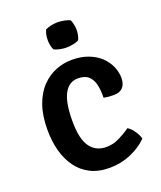

<svg xmlns="http://www.w3.org/2000/svg" viewBox="-132 -777 736 875"><g transform="rotate(-20 236.0 -339.5)"><path d="M331 -296.5Q332 -330.5 326 -358.5Q320 -386.5 302.2 -403Q284.5 -419.5 251 -419.5Q206.5 -419.5 183.8 -376.5Q161 -333.5 161 -245Q161 -158 188.8 -119.5Q216.5 -81 267 -81Q300 -81 330 -95.8Q360 -110.5 385.5 -129Q400.5 -120.5 414.8 -100Q429 -79.5 433.5 -61Q399.5 -27 351.2 -6.8Q303 13.5 249 13.5Q195 13.5 155.8 -6.5Q116.5 -26.5 91 -62Q65.5 -97.5 53 -144.2Q40.5 -191 40.5 -245Q40.5 -315.5 58.5 -365.5Q76.5 -415.5 107 -447Q137.5 -478.5 175.5 -493.5Q213.5 -508.5 253.5 -508.5Q298 -508.5 332.8 -495.2Q367.5 -482 390.8 -460Q414 -438 426.2 -410.2Q438.5 -382.5 438.5 -354Q438.5 -324 423.5 -308Q408.5 -292 379.5 -292Q365 -292 354 -293Q343 -294 331 -296.5ZM181.5 -630Q181.5 -657 191.5 -678.5Q201.5 -684 218.5 -687.8Q235.5 -691.5 251.5 -691.5Q267 -691.5 285 -687.8Q303 -684 311.5 -678.5Q316 -668.5 318.8 -655.2Q321.5 -642 321.5 -630Q321.5 -603.5 311.5 -582Q303 -576.5 285 -572.8Q267 -569 251.5 -569Q235.5 -569 218.2 -572.8Q201 -576.5 191.5 -582Q181.5 -603.5 181.5 -630Z"/></g></svg>

Font: Signika Medium
Style: Regular
Weight: 500
Designer: Anna Giedry
Foundry: Anna Giedry
Version: Version 2.000